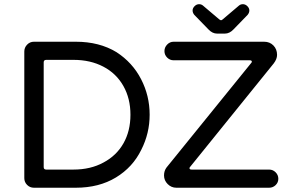

<svg xmlns="http://www.w3.org/2000/svg" viewBox="-20 -878 1366 899"><path d="M93.8 -43.9V-636.7Q93.8 -655.3 106.9 -668.9Q120.1 -682.6 138.7 -682.6H335Q445.3 -682.6 525.4 -633.8Q600.6 -585 640.6 -507.3Q680.7 -429.7 680.7 -340.8Q680.7 -253.9 641.6 -176.8Q601.6 -94.7 522.5 -46.9Q443.4 1 335 1H138.7Q120.1 1 106.9 -12.2Q93.8 -25.4 93.8 -43.9ZM464.8 -117.2Q525.4 -149.4 558.1 -207Q590.8 -264.6 590.8 -340.8Q590.8 -417 557.6 -475.6Q524.4 -534.2 463.9 -565.9Q403.3 -597.7 324.2 -597.7H196.3Q184.6 -597.7 184.6 -585.9V-95.7Q184.6 -84 196.3 -84H324.2Q404.3 -84 464.8 -117.2ZM748 -56.6Q748 -78.1 759.8 -93.8L1155.3 -582Q1159.2 -585.9 1159.2 -588.9Q1159.2 -595.7 1149.4 -595.7H793Q775.4 -595.7 762.7 -608.4Q750 -621.1 750 -638.7Q750 -656.2 762.7 -669.4Q775.4 -682.6 793 -682.6H1216.8Q1243.2 -682.6 1260.3 -665Q1277.3 -647.5 1277.3 -621.1Q1277.3 -601.6 1261.7 -581.1L871.1 -97.7Q867.2 -93.8 867.2 -90.8Q867.2 -84 877 -84H1240.2Q1257.8 -84 1270.5 -71.3Q1283.2 -58.6 1283.2 -41Q1283.2 -23.4 1270.5 -11.2Q1257.8 1 1240.2 1H805.7Q782.2 1 765.1 -16.1Q748 -33.2 748 -56.6ZM956.1 -740.2 889.6 -808.6Q881.8 -818.4 881.8 -829.1Q881.8 -839.8 891.1 -849.1Q900.4 -858.4 912.1 -858.4Q922.9 -858.4 930.7 -851.6L1006.8 -787.1Q1012.7 -783.2 1014.6 -783.2Q1018.6 -783.2 1022.5 -787.1L1098.6 -851.6Q1106.4 -858.4 1117.2 -858.4Q1128.9 -858.4 1138.2 -849.1Q1147.5 -839.8 1147.5 -829.1Q1147.5 -818.4 1139.6 -808.6L1073.2 -740.2Q1054.7 -720.7 1033.2 -720.7H996.1Q974.6 -720.7 956.1 -740.2Z"/></svg>

Font: jf-openhuninn-2.1
Style: Regular
Weight: 400
Designer: [Kosugi Maru]
Designed by MOTOYA      

[Varela Round]
Joe Prince (Latin component); Avraham Cornfeld (Hebrew component)
Foundry: justfont Co., Ltd.
Version: 2.1